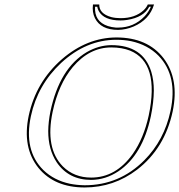

<svg xmlns="http://www.w3.org/2000/svg" viewBox="-20 -825 798 855"><path d="M749 -329.1Q713.9 -164.6 590.3 -69.3Q486.3 9.8 356.9 9.8Q222.7 9.8 151.4 -77.1Q78.1 -168 107.9 -310.1Q140.1 -460.4 255.9 -561.5Q367.7 -657.7 498 -658.2Q637.7 -658.2 709 -564.9Q778.8 -472.2 749 -329.1ZM475.6 -613.8Q377.9 -613.8 303.7 -525.9Q240.7 -450.2 214.4 -327.1Q180.2 -165.5 259.8 -84Q310.1 -34.2 386.2 -34.2Q496.1 -34.2 571.3 -139.6Q620.1 -209.5 642.1 -310.1Q691.9 -544.9 559.1 -599.6Q522.5 -613.8 475.6 -613.8ZM666 -805.2Q646 -737.8 575.2 -707Q540.5 -692.4 505.9 -691.9Q429.2 -691.9 402.8 -744.1Q389.6 -771 394 -805.2H421.9Q421.4 -764.2 475.1 -749Q494.6 -744.1 517.1 -744.1Q581.5 -744.1 619.6 -779.3Q632.3 -791.5 638.2 -805.2ZM739.3 -331.1Q772.5 -486.3 686.5 -576.2Q638.2 -625.5 564 -641.6Q532.2 -647.9 498 -647.9Q364.3 -647.9 252.4 -544.9Q147.5 -446.8 117.7 -308.1Q85 -155.3 172.9 -67.9Q220.2 -22 291 -6.8Q322.8 -0.5 356.9 0Q511.7 0 622.6 -111.3Q711.4 -200.7 739.3 -331.1ZM475.6 -624Q617.2 -624 653.8 -504.9Q665 -467.3 665 -421.9Q664.6 -370.1 651.9 -308.1Q615.2 -134.8 506.8 -62Q450.2 -24.4 386.2 -23.9Q285.6 -23.9 232.4 -102.5Q194.8 -159.2 194.8 -241.2Q195.3 -283.2 204.6 -329.1Q245.1 -520.5 366.2 -592.8Q419.4 -623.5 475.6 -624ZM651.9 -794.9H644.5Q620.1 -748 546.4 -736.3Q531.2 -733.9 517.1 -733.9Q442.4 -733.9 419.4 -776.4Q414.6 -785.6 413.1 -794.9H403.3Q399.4 -729 460.4 -709Q477.1 -703.6 496.1 -702.1Q501 -701.7 505.9 -702.1Q575.7 -702.1 624 -752.4Q642.1 -772 651.9 -794.9Z"/></svg>

Font: Linux Biolinum Outline O
Style: Italic
Weight: 400
Italic angle: -12°
Designer: Philipp H. Poll
Foundry: Philipp H. Poll
Version: Version 0.6.2